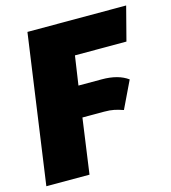

<svg xmlns="http://www.w3.org/2000/svg" viewBox="-105 -782 775 868"><g transform="rotate(-15 282.5 -348.0)"><path d="M283 -538 263 -402H372Q449 -402 494 -369L433 -242Q410 -250 391 -254Q372 -258 344 -258H243L207 0H5L103 -696H565L524 -538Z"/></g></svg>

Font: Fira Sans Black
Style: Italic
Weight: 900
Italic angle: -8°
Designer: Carrois Corporate & Edenspiekermann AG
Foundry: Carrois Corporate GbR & Edenspiekermann AG
Version: Version 4.203